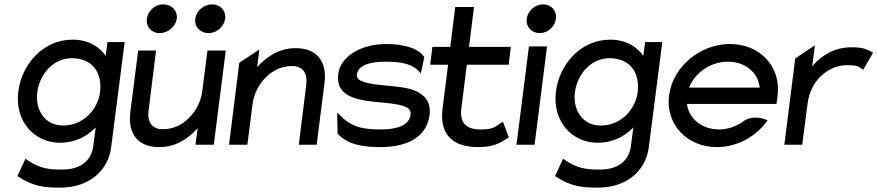

<svg xmlns="http://www.w3.org/2000/svg" viewBox="-20 -664 4026 881"><path d="M151 -240C161 -323 225 -397 309 -397C404 -397 450 -331 439 -240C429 -164 364 -88 270 -88C182 -88 141 -164 151 -240ZM64 -245C46 -103 142 -9 254 -9C326 -9 379 -38 419 -79L408 6C399 75 348 114 266 114C211 114 164 112 102 68L97 64L60 144L63 146C133 193 190 197 255 197C400 197 478 109 490 12L552 -471H473L465 -408C436 -448 387 -482 314 -482C172 -482 79 -363 64 -245Z M937 -512C974 -512 1008 -541 1013 -578C1018 -615 991 -644 954 -644C916 -644 881 -615 876 -578C871 -541 899 -512 937 -512ZM712 -512C750 -512 786 -541 791 -578C796 -615 767 -644 729 -644C692 -644 659 -615 654 -578C649 -541 675 -512 712 -512ZM578 -149C566 -54 609 11 710 11C787 11 844 -28 887 -76L877 0H961L1016 -432H932L908 -245C901 -192 875 -149 844 -120C817 -93 776 -71 728 -71C674 -71 655 -107 662 -159L696 -432H614Z M1469 -283C1481 -378 1438 -443 1337 -443C1260 -443 1203 -404 1160 -356L1170 -437L1078 -376L1031 0H1115L1139 -187C1146 -240 1172 -283 1203 -312C1230 -339 1271 -361 1319 -361C1373 -361 1392 -325 1385 -273L1351 0H1433Z M1531 -49C1576 0 1647 11 1724 11C1879 11 1941 -57 1951 -136C1959 -201 1924 -232 1879 -250C1817 -274 1714 -267 1650 -288C1630 -295 1615 -302 1618 -323C1623 -365 1679 -381 1748 -381C1833 -381 1875 -367 1905 -334L1911 -327L1927 -402L1926 -403C1897 -447 1823 -462 1752 -462C1628 -462 1541 -399 1532 -325C1521 -241 1584 -215 1653 -203C1709 -193 1783 -193 1830 -178C1851 -171 1867 -161 1864 -138C1858 -89 1803 -70 1727 -70C1634 -70 1588 -85 1536 -139L1527 -148L1529 -51Z M2315 -33 2288 -105 2282 -102C2250 -81 2244 -70 2184 -70C2115 -70 2089 -104 2097 -168L2122 -367H2314L2324 -449H2132L2155 -632H2069L2046 -449H1964L1954 -367H2036L2010 -160C1998 -50 2054 11 2174 11C2245 11 2275 -8 2311 -31Z M2456 -512C2493 -512 2526 -541 2531 -578C2536 -615 2509 -644 2472 -644C2435 -644 2402 -615 2397 -578C2392 -541 2419 -512 2456 -512ZM2490 -451H2407L2350 0H2433Z M2618 -240C2628 -323 2692 -397 2776 -397C2871 -397 2917 -331 2906 -240C2896 -164 2831 -88 2737 -88C2649 -88 2608 -164 2618 -240ZM2531 -245C2513 -103 2609 -9 2721 -9C2793 -9 2846 -38 2886 -79L2875 6C2866 75 2815 114 2733 114C2678 114 2631 112 2569 68L2564 64L2527 144L2530 146C2600 193 2657 197 2722 197C2867 197 2945 109 2957 12L3019 -471H2940L2932 -408C2903 -448 2854 -482 2781 -482C2639 -482 2546 -363 2531 -245Z M3543 -187 3548 -225C3565 -356 3469 -462 3330 -462C3191 -462 3067 -357 3050 -226C3033 -95 3131 11 3270 11C3361 11 3446 -36 3498 -106L3502 -111L3497 -114C3497 -114 3436 -141 3392 -108C3360 -85 3321 -70 3280 -70C3201 -70 3141 -119 3132 -187ZM3142 -262C3168 -330 3240 -381 3320 -381C3400 -381 3459 -331 3466 -262Z M3981 -425C3955 -438 3944 -447 3886 -447C3807 -447 3748 -408 3707 -360L3719 -456L3629 -396L3579 0H3661L3686 -191C3693 -244 3717 -287 3748 -316C3777 -343 3818 -365 3868 -365C3913 -365 3920 -359 3936 -347L3941 -344L3986 -422Z"/></svg>

Font: Charger
Style: BdIt
Weight: 400
Designer: Jasper
Foundry: Cannot Into Space Fonts
Version: Version 0.98